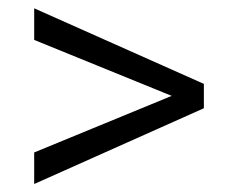

<svg xmlns="http://www.w3.org/2000/svg" viewBox="-20 -554 561 469"><path d="M63.5 -181.6 399.4 -319.8 63.5 -456.5V-533.7L478 -349.1V-289.6L63.5 -104.5Z"/></svg>

Font: Vazirmatn RD FD Light
Style: Regular
Weight: 300
Designer: Saber Rastikerdar
Foundry: Saber Rastikerdar
Version: Version 33.003